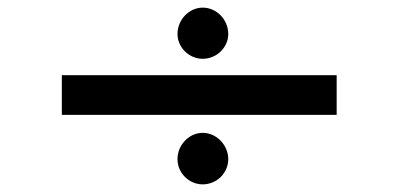

<svg xmlns="http://www.w3.org/2000/svg" viewBox="-20 -564 1040 503"><path d="M511 -410C548 -410 578 -440 578 -475C578 -512 548 -544 511 -544C476 -544 445 -513 445 -475C445 -440 475 -410 511 -410ZM142 -263H862V-367H142ZM511 -81C548 -81 578 -111 578 -147C578 -183 548 -216 511 -216C476 -216 445 -185 445 -147C445 -111 475 -81 511 -81Z"/></svg>

Font: Inconsolata UltraExpanded
Style: Bold
Weight: 700
Width: 9
Monospace: yes
Designer: Raph Levien, Cyreal, Brenton Simpson
Foundry: Raph Levien, Cyreal, Google
Version: Version 3.100